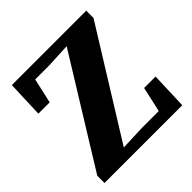

<svg xmlns="http://www.w3.org/2000/svg" viewBox="-175 -797 936 936"><g transform="rotate(-45 293.5 -328.5)"><path d="M23 0V-50L364 -602L239 -596H141L112 -467H34L41 -657H554V-607L212 -56L342 -61H458L487 -191H566L559 0Z"/></g></svg>

Font: Source Serif 4 SmText
Style: Bold
Weight: 700
Designer: Frank Grießhammer
Foundry: Adobe
Version: Version 4.005;hotconv 1.1.0;makeotfexe 2.6.0